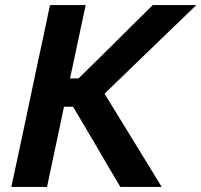

<svg xmlns="http://www.w3.org/2000/svg" viewBox="-20 -733 790 753"><path d="M24.5 0Q37 -57.5 48.5 -112Q60 -166 74.5 -233.5L125 -473.5Q140 -542 151.8 -597.8Q163.5 -653.5 176 -713H316Q303 -654 291.5 -598Q279.5 -542 265 -473.5L254.5 -425.5H288L404 -539.5Q444.5 -579.5 485 -620Q525.5 -660 579 -713H750Q689 -654.5 630.5 -598Q572 -541.5 514 -485.5L390 -365.5L467 -240Q490 -202 517 -158.5Q544 -114.5 569.5 -73Q595 -31 614 0H452Q423 -48.5 398 -91.2Q373 -134 348.5 -176L266.5 -314.5H231L214 -233.5Q199.5 -166 188 -111.8Q176.5 -57.5 164.5 0Z"/></svg>

Font: Heraclito SemiBold
Style: Italic
Weight: 600
Italic angle: -12°
Designer: Kostas Bartsokas (font) & Cristiano Sobral (main changes)
Foundry: Kostas Bartsokas (font) & Cristiano Sobral (main changes)
Version: Version 1.00;July 8, 2020;FontCreator 13.0.0.2655 64-bit